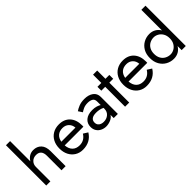

<svg xmlns="http://www.w3.org/2000/svg" viewBox="109 -1699 2628 2628"><g transform="rotate(-45 1423.0 -385.0)"><path d="M370 -280Q370 -395 272 -395Q220 -395 187.5 -362.5Q155 -330 155 -280V0H75V-780H155V-387Q176 -425 211.5 -447.5Q247 -470 292 -470Q363 -470 406.5 -424.5Q450 -379 450 -290V0H370Z M778 10Q714 10 664.5 -20.5Q615 -51 587.5 -105Q560 -159 560 -230Q560 -302 588.5 -356Q617 -410 668.5 -440Q720 -470 788 -470Q889 -470 947 -407Q1005 -344 1005 -234Q1005 -227 1004.5 -219.5Q1004 -212 1004 -210H642Q647 -141 685 -103Q723 -65 788 -65Q882 -65 932 -148L997 -107Q925 10 778 10ZM788 -400Q729 -400 692 -368.5Q655 -337 645 -278H918Q914 -333 878.5 -366.5Q843 -400 788 -400Z M1139 -354 1100 -413Q1126 -432 1171.5 -451Q1217 -470 1281 -470Q1361 -470 1411 -433.5Q1461 -397 1461 -330V0H1381V-62Q1359 -26 1315 -8Q1271 10 1229 10Q1187 10 1150.5 -7.5Q1114 -25 1092 -58Q1070 -91 1070 -138Q1070 -205 1117.5 -245.5Q1165 -286 1250 -286Q1296 -286 1328.5 -275.5Q1361 -265 1381 -252V-319Q1381 -366 1350.5 -383Q1320 -400 1277 -400Q1225 -400 1190 -383Q1155 -366 1139 -354ZM1151 -142Q1151 -102 1178.5 -80.5Q1206 -59 1250 -59Q1305 -59 1343 -92Q1381 -125 1381 -180V-197Q1353 -211 1324 -217Q1295 -223 1263 -223Q1205 -223 1178 -201.5Q1151 -180 1151 -142Z M1526 -460H1601V-620H1681V-460H1756V-385H1681V0H1601V-385H1526Z M2014 10Q1950 10 1900.5 -20.5Q1851 -51 1823.5 -105Q1796 -159 1796 -230Q1796 -302 1824.5 -356Q1853 -410 1904.5 -440Q1956 -470 2024 -470Q2125 -470 2183 -407Q2241 -344 2241 -234Q2241 -227 2240.5 -219.5Q2240 -212 2240 -210H1878Q1883 -141 1921 -103Q1959 -65 2024 -65Q2118 -65 2168 -148L2233 -107Q2161 10 2014 10ZM2024 -400Q1965 -400 1928 -368.5Q1891 -337 1881 -278H2154Q2150 -333 2114.5 -366.5Q2079 -400 2024 -400Z M2311 -230Q2311 -305 2342 -358.5Q2373 -412 2425 -441Q2477 -470 2539 -470Q2590 -470 2630.5 -447Q2671 -424 2696 -381V-780H2776V0H2696V-79Q2671 -36 2630.5 -13Q2590 10 2539 10Q2477 10 2425 -19Q2373 -48 2342 -102Q2311 -156 2311 -230ZM2392 -230Q2392 -177 2413.5 -140Q2435 -103 2471 -84Q2507 -65 2549 -65Q2584 -65 2618 -84Q2652 -103 2674 -140Q2696 -177 2696 -230Q2696 -283 2674 -320Q2652 -357 2618 -376Q2584 -395 2549 -395Q2507 -395 2471 -376Q2435 -357 2413.5 -320Q2392 -283 2392 -230Z"/></g></svg>

Font: Jost
Style: Regular
Weight: 400
Version: Version 3.500